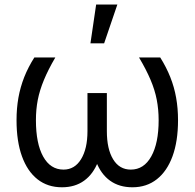

<svg xmlns="http://www.w3.org/2000/svg" viewBox="-20 -792 833 822"><path d="M127 -545.9H216.8Q186 -493.2 168 -449.5Q149.9 -405.8 141.8 -364.7Q133.8 -323.7 133.8 -277.3Q133.8 -177.7 164.8 -121.8Q195.8 -65.9 252 -65.9Q299.8 -65.9 327.1 -110.6Q354.5 -155.3 354.5 -230.5V-393.6H420.9V-230.5Q420.9 -154.3 400.1 -100.6Q379.4 -46.9 340.3 -18.6Q301.3 9.8 245.1 9.8Q184.1 9.8 140.6 -24.4Q97.2 -58.6 74 -122.8Q50.8 -187 50.8 -277.3Q50.8 -328.1 58.8 -373.5Q66.9 -418.9 83.7 -461.7Q100.6 -504.4 127 -545.9ZM575.2 -545.9H666Q692.4 -503.9 709.2 -461.4Q726.1 -418.9 734.1 -373.5Q742.2 -328.1 742.2 -277.3Q742.2 -188 718.8 -123.5Q695.3 -59.1 651.6 -24.7Q607.9 9.8 546.9 9.8Q490.7 9.8 451.4 -18.3Q412.1 -46.4 391.6 -100.1Q371.1 -153.8 371.1 -230.5V-393.6H437.5V-230.5Q437.5 -153.8 464.4 -109.9Q491.2 -65.9 540 -65.9Q596.2 -65.9 627.7 -122.6Q659.2 -179.2 659.2 -277.3Q659.2 -323.2 651.1 -365Q643.1 -406.7 624.5 -450.4Q606 -494.1 575.2 -545.9ZM367.2 -606.4 391.6 -772.5H482.4L425.8 -606.4Z"/></svg>

Font: GitLab Sans
Style: Regular
Weight: 400
Designer: Rasmus Andersson
Foundry: Modifications by GitLab B.V., manufactured by rsms
Version: Version 4.000;git-c8fb6b7